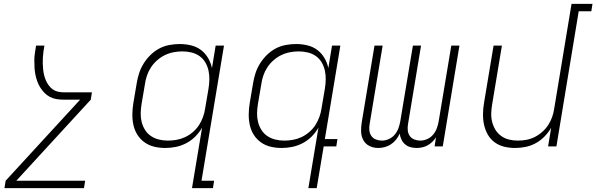

<svg xmlns="http://www.w3.org/2000/svg" viewBox="-20 -755 3075 990"><path d="M413 215H3L9 177L393 -241H309Q290 -241 271.5 -244Q253 -247 237 -255.5Q221 -264 209 -276.5Q197 -289 187.5 -304Q178 -319 172 -336Q166 -353 162.5 -370.5Q159 -388 158 -406.5Q157 -425 157 -444Q157 -463 160 -482Q163 -501 166 -520H209Q206 -504 204 -488.5Q202 -473 201 -457.5Q200 -442 200.5 -427Q201 -412 202.5 -397Q204 -382 207.5 -367.5Q211 -353 217 -339.5Q223 -326 231.5 -314.5Q240 -303 251.5 -294.5Q263 -286 278 -282.5Q293 -279 308 -279H454L448 -241L64 177H419Z M846 -30Q868 -30 890.5 -34Q913 -38 934.5 -48Q956 -58 975 -74.5Q994 -91 1006.5 -110.5Q1019 -130 1027 -152.5Q1035 -175 1038 -197L1055 -297Q1059 -321 1059.5 -345Q1060 -369 1055 -391.5Q1050 -414 1038.5 -433.5Q1027 -453 1008.5 -466Q990 -479 967 -484.5Q944 -490 920 -490Q898 -490 874.5 -485.5Q851 -481 829.5 -470.5Q808 -460 789.5 -443.5Q771 -427 758 -407Q745 -387 737.5 -364.5Q730 -342 727 -319L710 -219Q706 -195 705.5 -171.5Q705 -148 710.5 -126Q716 -104 728 -85Q740 -66 758.5 -53.5Q777 -41 799.5 -35.5Q822 -30 846 -30ZM970 215 1022 -97Q1008 -72 987 -51Q966 -30 940 -16.5Q914 -3 886.5 2.5Q859 8 832 8Q803 8 775.5 1.5Q748 -5 725.5 -21Q703 -37 688.5 -60Q674 -83 668 -110.5Q662 -138 662.5 -167Q663 -196 668 -226L685 -326Q689 -352 697.5 -378Q706 -404 721 -428Q736 -452 756.5 -472Q777 -492 801.5 -505Q826 -518 853.5 -523Q881 -528 907 -528Q937 -528 965.5 -521Q994 -514 1016 -497.5Q1038 -481 1052.5 -456.5Q1067 -432 1073 -404L1092 -520H1135L1019 177H1084L1078 215Z M1446 -30Q1468 -30 1490.5 -34Q1513 -38 1534.5 -48Q1556 -58 1575 -74.5Q1594 -91 1606.5 -110.5Q1619 -130 1627 -152.5Q1635 -175 1638 -197L1655 -297Q1659 -321 1659.5 -345Q1660 -369 1655 -391.5Q1650 -414 1638.5 -433.5Q1627 -453 1608.5 -466Q1590 -479 1567 -484.5Q1544 -490 1520 -490Q1498 -490 1474.5 -485.5Q1451 -481 1429.5 -470.5Q1408 -460 1389.5 -443.5Q1371 -427 1358 -407Q1345 -387 1337.5 -364.5Q1330 -342 1327 -319L1310 -219Q1306 -195 1305.5 -171.5Q1305 -148 1310.5 -126Q1316 -104 1328 -85Q1340 -66 1358.5 -53.5Q1377 -41 1399.5 -35.5Q1422 -30 1446 -30ZM1570 215 1622 -97Q1608 -72 1587 -51Q1566 -30 1540 -16.5Q1514 -3 1486.5 2.5Q1459 8 1432 8Q1403 8 1375.5 1.5Q1348 -5 1325.5 -21Q1303 -37 1288.5 -60Q1274 -83 1268 -110.5Q1262 -138 1262.5 -167Q1263 -196 1268 -226L1285 -326Q1289 -352 1297.5 -378Q1306 -404 1321 -428Q1336 -452 1356.5 -472Q1377 -492 1401.5 -505Q1426 -518 1453.5 -523Q1481 -528 1507 -528Q1537 -528 1565.5 -521Q1594 -514 1616 -497.5Q1638 -481 1652.5 -456.5Q1667 -432 1673 -404L1692 -520H1735L1655 -38H1720L1714 0H1649L1613 215Z M1930 8Q1906 8 1885.5 -2Q1865 -12 1854 -31.5Q1843 -51 1842 -75Q1841 -99 1845 -123L1911 -520H1953L1886 -116Q1883 -100 1884.5 -83.5Q1886 -67 1894.5 -54.5Q1903 -42 1918 -36Q1933 -30 1949 -30Q1967 -30 1985 -38Q2003 -46 2015.5 -61Q2028 -76 2034.5 -94Q2041 -112 2044 -130L2109 -520H2151L2084 -116Q2081 -100 2082.5 -83.5Q2084 -67 2092.5 -54.5Q2101 -42 2116 -36Q2131 -30 2147 -30Q2165 -30 2183 -38Q2201 -46 2213.5 -61Q2226 -76 2232.5 -94Q2239 -112 2242 -130L2307 -520H2349L2263 0H2221L2228 -47Q2220 -34 2209 -23.5Q2198 -13 2184.5 -5.5Q2171 2 2156.5 5Q2142 8 2128 8Q2111 8 2095.5 3.5Q2080 -1 2068.5 -11Q2057 -21 2050 -35.5Q2043 -50 2041 -66Q2034 -50 2022.5 -35.5Q2011 -21 1996 -11Q1981 -1 1964 3.5Q1947 8 1930 8Z M2636 8Q2607 8 2580 1.5Q2553 -5 2531 -21Q2509 -37 2495.5 -60.5Q2482 -84 2476 -111.5Q2470 -139 2470.5 -168Q2471 -197 2476 -226L2525 -520H2568L2518 -219Q2514 -196 2513 -172.5Q2512 -149 2517.5 -127Q2523 -105 2534.5 -86Q2546 -67 2564 -54Q2582 -41 2604 -35.5Q2626 -30 2650 -30Q2672 -30 2694 -34Q2716 -38 2737 -48.5Q2758 -59 2776.5 -75.5Q2795 -92 2807.5 -111.5Q2820 -131 2827.5 -153Q2835 -175 2838 -197L2927 -735H3035L3029 -697H2964L2849 0H2806L2822 -96Q2807 -71 2787 -50.5Q2767 -30 2742 -16.5Q2717 -3 2690 2.5Q2663 8 2636 8Z"/></svg>

Font: Iosevka Extralight Extended
Style: Italic
Weight: 200
Width: 7
Italic angle: -9°
Monospace: yes
Designer: Belleve Invis
Foundry: Belleve Invis
Version: Version 32.5.0; ttfautohint (v1.8.4)